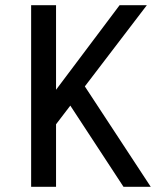

<svg xmlns="http://www.w3.org/2000/svg" viewBox="-20 -720 601 740"><path d="M196 -374 441 -700H546L307 -387L561 0H456L251 -313L196 -241V0H100V-700H196Z"/></svg>

Font: Orienta
Style: Regular
Weight: 400
Designer: Eduardo Rodriguez Tunni
Foundry: Eduardo Rodriguez Tunni
Version: Version 1.001